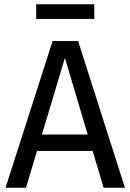

<svg xmlns="http://www.w3.org/2000/svg" viewBox="-20 -882 613 902"><path d="M415 -173H154L102 0H6L227 -689H347L567 0H467ZM392 -250 285 -610 177 -250ZM150 -793V-862H423V-793Z"/></svg>

Font: FiraGOUPP
Style: Medium
Weight: 400
Designer: bBox Type
Foundry: bBox Type GmbH
Version: Version 1.001